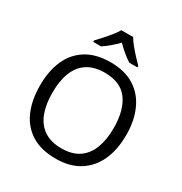

<svg xmlns="http://www.w3.org/2000/svg" viewBox="-214 -1103 1208 1271"><g transform="rotate(30 390.5 -467.0)"><path d="M391 10Q280 10 206.5 -36Q133 -82 97 -165Q61 -248 61 -359Q61 -469 97 -551Q133 -633 206.5 -679Q280 -725 392 -725Q499 -725 572 -679.5Q645 -634 682.5 -551.5Q720 -469 720 -358Q720 -247 682.5 -164.5Q645 -82 572 -36Q499 10 391 10ZM391 -68Q472 -68 523.5 -103Q575 -138 600 -203Q625 -268 625 -358Q625 -493 569 -569.5Q513 -646 392 -646Q311 -646 258.5 -611.5Q206 -577 181 -512.5Q156 -448 156 -358Q156 -268 181 -203Q206 -138 258.5 -103Q311 -68 391 -68ZM435 -944Q447 -922 469.5 -894.5Q492 -867 516.5 -840.5Q541 -814 560 -795V-784H498Q472 -800 444 -823.5Q416 -847 389 -874Q362 -847 335 -824Q308 -801 282 -784H222V-795Q241 -815 264.5 -841Q288 -867 310 -894.5Q332 -922 345 -944Z"/></g></svg>

Font: Noto Sans Symbols
Style: Regular
Weight: 400
Designer: Monotype Design Team
Foundry: Monotype Imaging Inc.
Version: Version 2.002